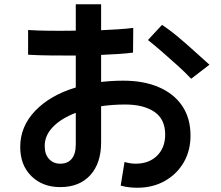

<svg xmlns="http://www.w3.org/2000/svg" viewBox="-20 -827 1040 902"><path d="M112 -570V-686Q158 -683 216 -682.5Q274 -682 336 -683V-807H455V-685Q498 -687 537 -689.5Q576 -692 606 -696L605 -580Q577 -576 538 -573.5Q499 -571 455 -569V-442Q506 -448 560 -448Q655 -448 726 -417.5Q797 -387 836 -329.5Q875 -272 875 -190Q875 -119 843 -64Q811 -9 754.5 23Q698 55 625 55Q608 55 588.5 53Q569 51 547 45L565 -66Q579 -62 592 -60Q605 -58 617 -58Q680 -58 718 -95.5Q756 -133 756 -195Q756 -267 705.5 -301.5Q655 -336 568 -336Q509 -336 455 -328V-158Q455 -60 404 -4Q353 52 263 52Q180 52 127.5 0.5Q75 -51 75 -137Q75 -233 145.5 -306.5Q216 -380 336 -416V-566Q275 -566 217 -566.5Q159 -567 112 -570ZM878 -457Q852 -485 815 -518.5Q778 -552 740.5 -584.5Q703 -617 675 -639L741 -710Q777 -687 819 -651.5Q861 -616 899.5 -581Q938 -546 964 -523ZM190 -141Q190 -102 210.5 -80Q231 -58 263 -58Q298 -58 317 -81Q336 -104 336 -148V-297Q268 -271 229 -231Q190 -191 190 -141Z"/></svg>

Font: Murecho Medium
Style: Regular
Weight: 500
Designer: Neil Summerour
Foundry: Positype
Version: Version 1.010; ttfautohint (v1.8.3)